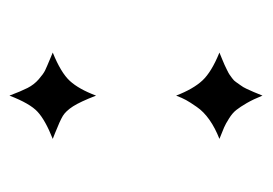

<svg xmlns="http://www.w3.org/2000/svg" viewBox="-102 -450 557 392"><g transform="rotate(-90 176.0 -254.5)"><path d="M264.2 -424.8Q223.1 -408.2 206.3 -389.9Q189.5 -371.6 176.3 -336.4Q163.6 -369.1 154.3 -383.5Q145 -397.9 135 -404.1Q125 -410.2 99.1 -420.4Q91.8 -423.3 87.9 -424.8Q126 -439.9 143.1 -455.6Q160.2 -471.2 176.3 -513.2Q185.1 -489.7 191.9 -476.3Q198.7 -462.9 209.7 -453.4Q220.7 -443.8 227.8 -440.4Q234.9 -437 254.9 -428.7Q260.7 -426.3 264.2 -424.8ZM264.2 -84.5Q260.3 -83 251 -79.1Q241.7 -75.2 239 -74Q236.3 -72.8 229.2 -69.3Q222.2 -65.9 219.7 -64.2Q217.3 -62.5 211.9 -58.6Q206.5 -54.7 204.1 -50.8Q201.7 -46.9 197.5 -41.5Q193.4 -36.1 190.4 -29.5Q187.5 -22.9 183.8 -14.9Q180.2 -6.8 176.3 3.4Q168.9 -15.1 161.1 -28.6Q153.3 -42 147 -50Q140.6 -58.1 129.6 -64.9Q118.7 -71.8 111.3 -75Q104 -78.1 87.9 -84.5Q110.4 -93.3 127 -105Q143.6 -116.7 153.3 -130.9Q163.1 -145 167.2 -152.6Q171.4 -160.2 176.3 -172.9Q189.9 -137.7 207.3 -119.1Q224.6 -100.6 264.2 -84.5Z"/></g></svg>

Font: Libertinage
Style: f
Weight: 400
Designer: OSP
Foundry: OSP
Version: Version 1.0; 2008; OFL relea